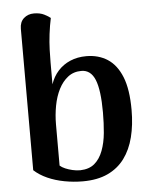

<svg xmlns="http://www.w3.org/2000/svg" viewBox="-53 -776 657 835"><g transform="rotate(-5 275.5 -359.0)"><path d="M275 14Q235 14 195 6.5Q155 -1 121.5 -16Q88 -31 64 -53V-670Q64 -700 82 -716Q100 -732 126 -732Q153 -732 171.5 -722.5Q190 -713 198 -706Q191 -674 186.5 -637.5Q182 -601 181 -568.5Q180 -536 180 -514V-418Q191 -451 213 -475.5Q235 -500 266.5 -513.5Q298 -527 337 -527Q390 -527 429.5 -501.5Q469 -476 491 -421.5Q513 -367 513 -277Q513 -212 499.5 -158.5Q486 -105 457.5 -66.5Q429 -28 384 -7Q339 14 275 14ZM268 -35Q307 -36 330.5 -56Q354 -76 367 -110.5Q380 -145 384 -187.5Q388 -230 388 -277Q388 -375 369.5 -420Q351 -465 310 -465Q276 -465 251.5 -446Q227 -427 211 -395.5Q195 -364 187.5 -324Q180 -284 180 -243V-63Q189 -55 203 -49Q217 -43 234 -39Q251 -35 268 -35Z"/></g></svg>

Font: Arima SemiBold
Style: Regular
Weight: 600
Designer: Joana Correia and Natanael Gama
Foundry: NDISCOVER
Version: Version 1.101;gftools[0.9.23]